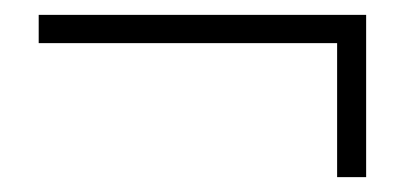

<svg xmlns="http://www.w3.org/2000/svg" viewBox="-20 -407 544 258"><path d="M32 -349V-387H472V-169H433V-375L454 -349Z"/></svg>

Font: Source Serif 4 60pt SemiBold
Style: Regular
Weight: 600
Version: Version 4.004;hotconv 1.0.116;makeotfexe 2.5.65601